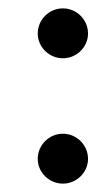

<svg xmlns="http://www.w3.org/2000/svg" viewBox="-20 -439 259 458"><path d="M70 -359C70 -327 97 -300 130 -300C163 -300 190 -327 190 -359C190 -392 163 -419 130 -419C97 -419 70 -392 70 -359ZM70 -60C70 -28 97 -1 130 -1C163 -1 190 -28 190 -60C190 -93 163 -120 130 -120C97 -120 70 -93 70 -60Z"/></svg>

Font: Libertinus Serif Semibold
Style: Regular
Weight: 600
Designer: Philipp H. Poll, Khaled Hosny
Foundry: Caleb Maclennan
Version: Version 7.050;RELEASE